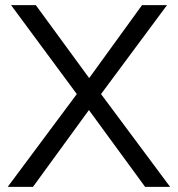

<svg xmlns="http://www.w3.org/2000/svg" viewBox="-20 -725 690 745"><path d="M10 0 278 -360 23 -705H119L326 -422L531 -705H628L372 -360L640 0H543L325 -298L108 0Z"/></svg>

Font: Nunito Sans
Style: Regular
Weight: 400
Designer: Vernon Adams
Foundry: Vernon Adams
Version: Version 3.101; ttfautohint (v1.8.4.7-5d5b);gftools[0.9.27]